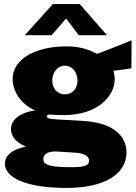

<svg xmlns="http://www.w3.org/2000/svg" viewBox="-20 -753 671 944"><path d="M367 -580H506L372 -733H240L102 -580H234L305 -662ZM307 171C503 171 602 97 602 -3C602 -83 539 -148 396 -158C352 -161 311 -163 293 -164C242 -167 210 -167 210 -181C210 -186 214 -188 224 -190C241 -188 277 -187 293 -187C457 -187 544 -277 544 -365C544 -371 542 -390 538 -405L626 -417L627 -555C570 -531 496 -503 457 -488C419 -508 379 -525 305 -525C164 -525 42 -468 42 -364C42 -309 78 -243 153 -210C72 -199 34 -160 34 -119C34 -62 92 -40 107 -32C99 -30 4 -15 4 52C4 118 103 171 307 171ZM299 -289C262 -289 237 -318 237 -357C237 -396 262 -430 299 -430C336 -430 361 -396 361 -357C361 -318 336 -289 299 -289ZM337 69C238 69 193 62 193 29C193 12 206 -11 260 -8L354 -2C394 1 418 15 418 37C418 56 405 69 337 69Z"/></svg>

Font: United Sans Black
Style: Regular
Weight: 900
Designer: Pablo Impallari, Rodrigo Fuenzalida (Modified by Dan O. Williams)
Version: Version 1.000;PS 001.000;hotconv 1.0.88;makeotf.lib2.5.64775